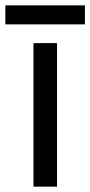

<svg xmlns="http://www.w3.org/2000/svg" viewBox="-40 -697 337 717"><path d="M173 0H85V-536H173ZM277 -677V-606H-20V-677Z"/></svg>

Font: Noto IKEA Simplified Chinese
Style: Regular
Weight: 400
Designer: Monotype Design Team
Foundry: Monotype Imaging Inc.
Version: Version 1.100